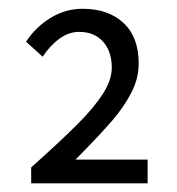

<svg xmlns="http://www.w3.org/2000/svg" viewBox="-20 -862 407 442"><path d="M237.3 -706.1Q237.3 -744.1 217 -766.4Q196.8 -788.6 162.1 -788.6Q138.7 -788.6 117.2 -773.2Q95.7 -757.8 78.1 -731.4L40 -766.1Q63 -800.8 97.2 -821.3Q131.3 -841.8 169.9 -841.8Q229.5 -841.8 264.4 -809.1Q299.3 -776.4 299.3 -715.8Q299.3 -681.6 282.5 -648.9Q265.6 -616.2 239 -585.2Q212.4 -554.2 161.6 -502.4Q161.6 -502.4 153.8 -494.6H319.8V-439.9H51.8V-476.6Q122.6 -540 159.7 -577.4Q196.8 -614.7 217 -646.2Q237.3 -677.7 237.3 -706.1Z"/></svg>

Font: Varta
Style: Regular
Weight: 400
Designer: Joana Correia, Viktoriya Grabowska, Eben Sorkin
Foundry: Sorkin Type
Version: Version 1.002; ttfautohint (v1.3) -l 8 -r 24 -G 200 -x 12 -H